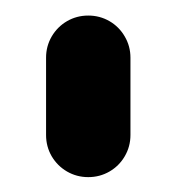

<svg xmlns="http://www.w3.org/2000/svg" viewBox="-20 -639 233 253"><path d="M96.3 -618.5Q111.5 -618.5 124.3 -611.1Q137 -603.7 144.4 -590.9Q151.9 -578.1 151.9 -563V-461.1Q151.9 -445.9 144.4 -433.1Q137 -420.4 124.3 -413Q111.5 -405.6 96.3 -405.6Q81.1 -405.6 68.3 -413Q55.6 -420.4 48.1 -433.1Q40.7 -445.9 40.7 -461.1V-563Q40.7 -578.1 48.1 -590.9Q55.6 -603.7 68.3 -611.1Q81.1 -618.5 96.3 -618.5Z"/></svg>

Font: 26F Galaxy Sans Black
Style: Regular
Weight: 900
Designer: C₂₉H₂₅N₃O₅
Version: Version 1.100